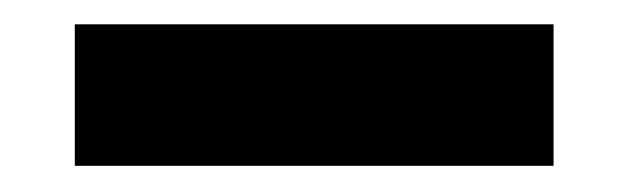

<svg xmlns="http://www.w3.org/2000/svg" viewBox="-20 -704 504 154"><path d="M40 -684.5H424V-571H40Z"/></svg>

Font: Outfit Thin
Style: Regular
Weight: 100
Designer: Rodrigo Fuenzalida
Foundry: fragTYPE
Version: Version 1.000